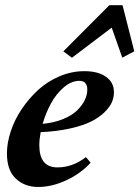

<svg xmlns="http://www.w3.org/2000/svg" viewBox="-20 -725 549 756"><path d="M263.2 -497.6 229.5 -522.9 410.6 -704.6H462.4L508.8 -522.9L461.4 -498L419.9 -616.2ZM130.9 11.2Q77.1 11.2 42.2 -21.7Q7.3 -54.7 7.3 -120.6Q7.3 -162.1 22.2 -207.5Q37.1 -252.9 65.2 -294.9Q93.3 -336.9 129.9 -370.6Q166.5 -404.3 214.4 -424.6Q262.2 -444.8 312 -444.8Q366.2 -444.8 397.5 -422.6Q428.7 -400.4 428.7 -361.8Q428.7 -341.8 420.4 -322.5Q412.1 -303.2 391.1 -282.7Q370.1 -262.2 338.4 -246.3Q306.6 -230.5 255.4 -219Q204.1 -207.5 140.1 -204.6Q134.8 -176.3 134.8 -153.3Q134.8 -65.9 206.1 -65.9Q266.1 -65.9 318.4 -106.4L336.9 -84.5Q297.9 -41.5 241 -15.1Q184.1 11.2 130.9 11.2ZM147.9 -237.3Q192.9 -241.7 228.3 -256.1Q263.7 -270.5 283.7 -290.3Q303.7 -310.1 313.7 -330.8Q323.7 -351.6 323.7 -372.1Q323.7 -406.7 292.5 -406.7Q261.2 -406.7 231.4 -381.3Q201.7 -356 181.2 -318.6Q160.6 -281.2 147.9 -237.3Z"/></svg>

Font: Elstob Grade
Style: Italic
Weight: 400
Italic angle: -20°
Designer: Peter S. Baker
Version: Version 1.015